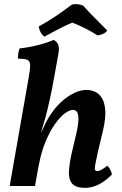

<svg xmlns="http://www.w3.org/2000/svg" viewBox="-20 -904 592 933"><path d="M27 0 119 -525Q127 -568 126.5 -588Q126 -608 112.5 -613.5Q99 -619 67 -619Q67 -632 69 -645.5Q71 -659 76 -669Q117 -673 161.5 -684Q206 -695 241 -710Q258 -701 263.5 -685Q269 -669 263 -638Q250 -567 241 -516.5Q232 -466 224 -430Q216 -394 209.5 -367Q203 -340 195.5 -315Q188 -290 180 -263L197 -262L150 0ZM401 -467Q422 -467 442 -458Q462 -449 475.5 -427Q489 -405 491.5 -367Q494 -329 481 -272L455 -163Q446 -121 442.5 -102Q439 -83 442 -78Q445 -73 453 -73Q462 -73 475.5 -80.5Q489 -88 501 -99Q510 -91 516 -79.5Q522 -68 524 -56Q491 -23 458.5 -7Q426 9 394 9Q348 9 330.5 -12Q313 -33 315 -70.5Q317 -108 328 -158L352 -260Q361 -301 361 -325.5Q361 -350 354 -360Q347 -370 335 -370Q317 -370 293.5 -352Q270 -334 246 -299.5Q222 -265 201.5 -216Q181 -167 169 -104L164 -226L204 -311Q218 -338 239 -366Q260 -394 286.5 -416.5Q313 -439 342.5 -453Q372 -467 401 -467ZM196 -726Q184 -734 176.5 -749Q169 -764 169 -776Q197 -791 225.5 -809Q254 -827 280.5 -846Q307 -865 330 -882Q344 -885 357.5 -883.5Q371 -882 384 -877Q409 -848 438.5 -819Q468 -790 501 -756Q495 -746 482 -740Q469 -734 454 -732Q426 -750 394.5 -766Q363 -782 332 -794Q309 -785 285 -773Q261 -761 238.5 -749Q216 -737 196 -726Z"/></svg>

Font: Vollkorn SemiBold
Style: Italic
Weight: 600
Italic angle: -11°
Designer: Friedrich Althausen
Foundry: Friedrich Althausen
Version: Version 5.000